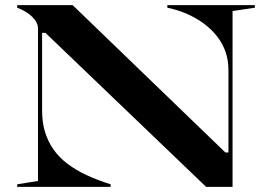

<svg xmlns="http://www.w3.org/2000/svg" viewBox="-20 -728 1052 748"><path d="M47 0V-10L128 -23V-617Q128 -640 106 -662Q84 -684 47 -698V-708H263L858 -134H870V-455Q870 -493 859 -525Q848 -557 827 -584.5Q806 -612 777 -634Q748 -656 711.5 -672.5Q675 -689 632 -698V-708H973V-698L886 -685V0H783L157 -600H144V-298Q144 -251 155.5 -213.5Q167 -176 189 -145Q211 -114 243.5 -89.5Q276 -65 318 -45.5Q360 -26 411 -10V0Z"/></svg>

Font: Kalnia SemiExpanded
Style: Regular
Weight: 400
Width: 6
Designer: Frida Medrano
Foundry: Frida Medrano
Version: Version 1.105